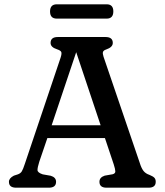

<svg xmlns="http://www.w3.org/2000/svg" viewBox="-20 -872 765 892"><path d="M240.5 -27.5Q240.5 0 207 0H55Q21.5 0 21.5 -27.5Q21.5 -44 44.5 -56L63 -62Q75.5 -66.5 81.2 -75.8Q87 -85 95.5 -111L261.5 -604Q267.5 -622.5 264.8 -630Q262 -637.5 245 -643Q215 -652.5 215 -672.5Q215 -700 248.5 -700H470.5Q504 -700 504 -672.5Q504 -652.5 473 -642Q461 -638 458.5 -630.8Q456 -623.5 461 -608.5L629 -116Q637 -90 646.8 -77.8Q656.5 -65.5 674.5 -59.5Q691.5 -52.5 697.5 -45.8Q703.5 -39 703.5 -27.5Q703.5 0 670.5 0H475Q442 0 442 -27.5Q442 -48 466.5 -56L503.5 -62.5Q516 -66 515.8 -76Q515.5 -86 508.5 -108L467.5 -230.5H200L162.5 -120.5Q154 -93.5 154.2 -81.8Q154.5 -70 178.5 -62L215.5 -55.5Q240.5 -48 240.5 -27.5ZM220 -290H447.5L334 -629.5ZM212.5 -818.5Q212.5 -852 244 -852H475.5Q506.5 -852 506.5 -819Q506.5 -785.5 475.5 -785.5H244Q212.5 -785.5 212.5 -818.5Z"/></svg>

Font: Fraunces 9pt S100
Style: Regular
Weight: 400
Version: Version 1.000; ttfautohint (v1.8.3)